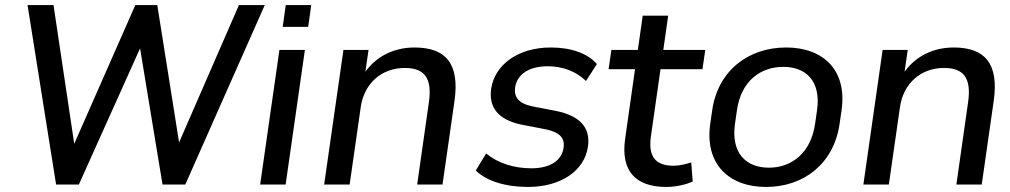

<svg xmlns="http://www.w3.org/2000/svg" viewBox="-20 -739 4046 769"><path d="M295.9 0 541 -545.4 630.9 0H722.2L1040.5 -718.8H937L697.3 -168.5L609.9 -718.8H522L277.3 -163.1L194.3 -718.8H90.3L204.6 0Z M1214.4 -631.3 1226.6 -718.8H1124.5L1112.3 -631.3ZM1124 0 1201.2 -539.1H1099.1L1022 0Z M1380.4 0 1424.8 -309.6C1438 -403.8 1507.3 -466.8 1601.1 -466.8C1678.7 -466.8 1711.9 -428.2 1697.8 -329.6L1650.9 0H1752.4L1800.3 -334.5C1821.8 -484.4 1765.1 -548.8 1640.1 -548.8C1559.1 -548.8 1488.8 -514.6 1443.4 -451.7L1456.1 -539.1H1355.5L1278.3 0Z M2094.7 9.8C2224.1 9.8 2320.8 -53.2 2335 -152.3C2345.7 -229.5 2301.3 -274.9 2208.5 -294.4L2109.4 -313.5C2057.1 -325.2 2038.1 -350.6 2043 -387.7C2050.3 -439 2094.7 -473.6 2174.3 -473.6C2234.4 -473.6 2288.1 -452.6 2327.1 -414.6L2370.6 -482.4C2334 -525.4 2267.1 -548.8 2186 -548.8C2051.8 -548.8 1960.9 -477.1 1947.3 -383.8C1936.5 -308.6 1976.1 -259.3 2066.9 -240.2L2167.5 -220.7C2222.7 -208.5 2242.7 -186 2237.3 -147.5C2230 -96.2 2183.6 -64.9 2108.4 -64.9C2037.6 -64.9 1973.1 -85.9 1927.2 -124.5L1885.7 -56.2C1926.3 -15.1 2002.9 9.8 2094.7 9.8Z M2648.9 9.8C2687 9.8 2730 0 2754.4 -12.2L2748.5 -88.4C2726.1 -81.5 2702.1 -75.2 2677.2 -75.2C2603 -75.2 2576.2 -114.7 2586.9 -191.9L2625.5 -461.9H2793.5L2804.7 -539.1H2636.7L2656.2 -676.3H2554.2L2534.7 -539.1H2428.7L2417.5 -461.9H2523.4L2483.9 -183.6C2465.8 -57.6 2522 9.8 2648.9 9.8Z M3048.3 9.8C3198.7 9.8 3319.8 -83 3342.8 -243.2L3350.6 -297.4C3373.5 -457 3278.8 -548.8 3128.4 -548.8C2978.5 -548.8 2855.5 -457 2832.5 -297.4L2824.7 -243.2C2801.8 -83 2898.4 9.8 3048.3 9.8ZM3059.6 -67.4C2968.3 -67.4 2907.2 -125.5 2923.8 -243.2L2931.6 -297.4C2948.2 -414.6 3025.9 -471.2 3117.2 -471.2C3208 -471.2 3269 -414.6 3252.4 -297.4L3244.6 -243.2C3228 -126 3150.4 -67.4 3059.6 -67.4Z M3540 0 3584.5 -309.6C3597.7 -403.8 3667 -466.8 3760.7 -466.8C3838.4 -466.8 3871.6 -428.2 3857.4 -329.6L3810.5 0H3912.1L3960 -334.5C3981.4 -484.4 3924.8 -548.8 3799.8 -548.8C3718.8 -548.8 3648.4 -514.6 3603 -451.7L3615.7 -539.1H3515.1L3438 0Z"/></svg>

Font: Winston
Style: Italic
Weight: 400
Italic angle: -8.13011°
Designer: Vernon Adams, Kim Jin-seong, David Berlow, Cristiano Sobral
Foundry: The Winston Project Authors
Version: Version 3.004